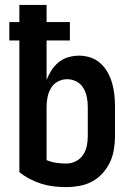

<svg xmlns="http://www.w3.org/2000/svg" viewBox="-20 -755 540 783"><path d="M250 8Q224 8 198.5 5Q173 2 149 -5.5Q125 -13 102 -25Q79 -37 59 -53V-590H18V-665H59V-735H170V-665H265V-590H170V-429Q178 -450 190 -468.5Q202 -487 219 -501Q236 -515 258 -521.5Q280 -528 302 -528Q326 -528 349 -520.5Q372 -513 390 -496.5Q408 -480 419.5 -459Q431 -438 437.5 -415Q444 -392 446.5 -368Q449 -344 449 -320V-200Q449 -173 444.5 -145.5Q440 -118 428.5 -93.5Q417 -69 398.5 -48.5Q380 -28 356 -15Q332 -2 304.5 3Q277 8 250 8ZM250 -88Q270 -88 288.5 -97Q307 -106 318.5 -123Q330 -140 334 -160Q338 -180 338 -200V-320Q338 -340 334 -359.5Q330 -379 320 -396Q310 -413 292 -422.5Q274 -432 254 -432Q234 -432 216 -422.5Q198 -413 188 -396Q178 -379 174 -359.5Q170 -340 170 -320V-102Q189 -94 209.5 -91Q230 -88 250 -88Z"/></svg>

Font: Moesevka
Style: Bold
Weight: 700
Monospace: yes
Designer: Belleve Invis
Foundry: Belleve Invis
Version: Version 32.5.0; ttfautohint (v1.8.4)